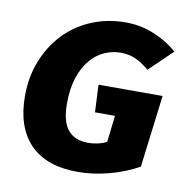

<svg xmlns="http://www.w3.org/2000/svg" viewBox="-71 -652 731 738"><g transform="rotate(10 295.0 -283.0)"><path d="M279 16Q156 16 92.5 -49.5Q29 -115 29 -237Q29 -311 54 -374Q79 -437 123 -483.5Q167 -530 228.5 -556Q290 -582 362 -582Q422 -582 475 -559.5Q528 -537 565 -504L475 -417Q447 -441 421 -452.5Q395 -464 363 -464Q330 -464 299 -450Q268 -436 244.5 -407.5Q221 -379 207 -336.5Q193 -294 193 -237Q193 -165 220 -133Q247 -101 298 -101Q338 -101 371 -117L383 -221H305L300 -328H550L515 -46Q463 -17 401 -0.5Q339 16 279 16Z"/></g></svg>

Font: Qjlgwqiwhsfqbnnlvksmvfsycuq
Style: Regular
Weight: 700
Italic angle: -8°
Designer: Carrois Corporate & Edenspiekermann
Foundry: Carrois Corporate GbR & Edenspiekermann AG
Version: Version 2.001